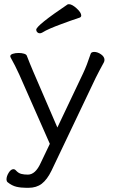

<svg xmlns="http://www.w3.org/2000/svg" viewBox="-20 -733 540 917"><path d="M317 -634Q306 -630 274.5 -618.5Q243 -607 220 -597Q197 -587 181 -577Q175 -574 170 -574Q163 -574 158 -579Q153 -584 153 -591Q153 -611 303 -712Q305 -713 309 -713Q324 -713 346 -693Q368 -673 368 -659Q368 -652 361 -649ZM16 137Q11 132 11 124Q11 109 21.5 92Q32 75 44 75Q51 75 57 82Q68 94 81.5 97.5Q95 101 113 101Q149 101 174 46L218 -46L72 -377Q52 -421 31 -458Q29 -462 29 -464Q29 -472 41 -476Q53 -480 69 -480Q84 -480 95 -476.5Q106 -473 108 -467Q123 -428 138 -393L254 -124L377 -383Q395 -421 413 -476Q416 -485 430 -485Q446 -485 462.5 -473.5Q479 -462 479 -447Q479 -441 476 -435Q454 -395 437 -361L226 82Q205 125 179.5 144.5Q154 164 116 164H106Q80 164 58.5 159Q37 154 16 137Z"/></svg>

Font: Iansui
Style: Regular
Weight: 400
Designer: But Ko / Fontworks Inc.
Foundry: zi-hi.com / Fontworks Inc.
Version: Version 1.002